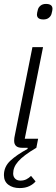

<svg xmlns="http://www.w3.org/2000/svg" viewBox="-29 -752 287 977"><path d="M156 0Q122 20 99.5 37Q77 54 63.5 69.5Q50 85 44 100Q38 115 38 131Q38 147 48 157Q58 167 75 167Q92 167 105 160.5Q118 154 129 143L152 171Q141 185 120.5 195Q100 205 71 205Q36 205 13.5 188Q-9 171 -9 139Q-9 96 24 65.5Q57 35 111 6L112 0H83Q43 0 43 -36Q43 -42 44 -50.5Q45 -59 47 -66L136 -512H190L97 -46H165ZM192 -653Q159 -653 159 -678Q159 -686 164 -704Q167 -715 177.5 -723.5Q188 -732 205 -732Q238 -732 238 -707Q238 -699 233 -681Q230 -670 219.5 -661.5Q209 -653 192 -653Z"/></svg>

Font: IBM Plex Sans Condensed Light
Style: Italic
Weight: 300
Width: 3
Italic angle: -11°
Designer: Mike Abbink, Paul van der Laan, Pieter van Rosmalen
Foundry: Bold Monday
Version: Version 1.3